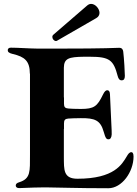

<svg xmlns="http://www.w3.org/2000/svg" viewBox="-20 -982 720 1006"><path d="M596.6 -583.8C599.8 -572.1 604.8 -561.1 617.2 -561.1C631.4 -561.1 633.9 -571.7 634.2 -584.5C634.6 -596.9 630 -677.6 625.7 -711.6C624.3 -722.7 619.3 -731.5 604.4 -731.5C576.7 -731.5 551.8 -727.3 279.8 -727.3H177.9C126.1 -728 73.9 -732.2 36.9 -732.2C25.6 -732.2 20.6 -726.6 20.6 -718.8C20.6 -710.2 26.6 -703.8 47.6 -698.9C108.7 -684.7 136.4 -662.6 136.4 -595.9H137.1V-170.5C136.7 -85.9 142 -45.8 80.3 -27C68.2 -23.4 62.5 -18.1 62.5 -9.9C62.5 -1.8 68.9 3.6 80.3 3.6C100.1 3.6 138.8 0.4 199.6 0H232.2C284.8 0 375 4.3 547.6 4.3C618.6 4.3 679.7 -81 679.7 -161.9C679.7 -181.8 672.6 -184.7 668.3 -184.7C658.4 -184.7 652 -176.1 644.2 -162.6C619.3 -121.8 579.9 -45.5 385.7 -45.5C311.1 -45.5 315.3 -93.8 314.6 -157.7V-306.1H315.3V-335.9C315.3 -353 321 -359.4 338.1 -360.8C353 -361.9 373.6 -362.6 403.4 -362.9C476.6 -363.6 506.4 -352.3 523.4 -291.2C533.4 -255 538.7 -252.1 549 -252.1C558.2 -252.1 564.6 -261.4 565.3 -278.4C566.1 -297.6 561.8 -348 556.1 -489.3C555.4 -504.3 549.4 -509.2 541.9 -509.2C534.8 -509.2 527.7 -503.6 519.2 -485.8C489.7 -424.7 473 -411.2 404.1 -411.2C371.4 -411.2 351.9 -412.3 338.1 -413.4C321 -414.8 315.3 -421.2 315.3 -438.2V-471.6H314.6V-627.1C315.3 -676.1 340.2 -683.6 419 -684.7H451C554 -684.7 574.6 -667.6 596.6 -583.8ZM254.3 -787.6C254.3 -777.7 263.5 -767 273.4 -767C275.6 -767 277.7 -767.8 279.8 -769.2L484.4 -887.1C496.1 -893.8 501.1 -903.8 501.4 -914.1C501.4 -936.8 479.4 -961.6 457.4 -961.6C450.3 -961.6 443.9 -958.8 437.5 -953.8L259.9 -800.4C255.7 -796.9 253.9 -792.3 254.3 -787.6Z"/></svg>

Font: Margiela Serif
Style: Bold
Weight: 700
Designer: Andreas Faust, Stefan Endress
Version: Version 1.002;FEAKit 1.0